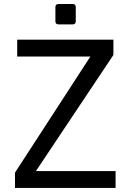

<svg xmlns="http://www.w3.org/2000/svg" viewBox="-20 -924 642 944"><path d="M267.1 -804.2H337.9C347.2 -804.2 352.5 -809.6 352.5 -818.8V-889.6C352.5 -898.9 347.2 -904.3 337.9 -904.3H267.1C257.8 -904.3 252.4 -898.9 252.4 -889.6V-818.8C252.4 -809.6 257.8 -804.2 267.1 -804.2ZM53.7 0H548.3V-83H156.7L537.6 -653.8V-729H64.5V-646H424.3L53.7 -75.2Z"/></svg>

Font: Hack
Style: Regular
Weight: 400
Monospace: yes
Designer: Christopher Simpkins
Foundry: Christopher Simpkins
Version: Version 2.010